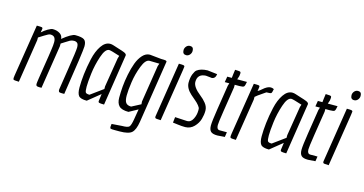

<svg xmlns="http://www.w3.org/2000/svg" viewBox="-90 -1136 3325 1752"><g transform="rotate(15 1572.5 -260.0)"><path d="M181 -523Q181 -521 180 -514Q175 -491 175 -486Q199 -509 229.5 -526.5Q260 -544 275 -544Q314 -544 342 -526Q370 -508 370 -477Q453 -544 488 -544Q549 -544 571.5 -528.5Q594 -513 594 -467.5Q594 -422 528 0Q516 0 508.5 0Q501 0 494.5 -0.5Q488 -1 486.5 -1.5Q485 -2 481 -3.5Q477 -5 476.5 -7.5Q476 -10 474 -13.5Q472 -17 472.5 -21.5Q473 -26 473.5 -32Q474 -38 503 -223Q532 -408 532 -439Q532 -470 520.5 -480.5Q509 -491 489 -491Q469 -491 452 -482Q435 -473 411.5 -457Q388 -441 377 -435V-410L313 0Q310 0 291.5 0Q273 0 266.5 -5Q260 -10 260 -21.5Q260 -33 266.5 -75.5Q273 -118 284.5 -191.5Q296 -265 301 -296Q306 -327 310 -358Q317 -403 317 -431.5Q317 -460 305.5 -475.5Q294 -491 266 -491Q251 -491 212.5 -466Q174 -441 163 -435V-410L99 0Q50 0 46 -8Q44 -12 44 -20Q44 -28 47 -46L125 -537Q162 -537 171.5 -535Q181 -533 181 -523Z M816 -550Q831 -550 850 -543.5Q869 -537 895 -529Q921 -521 933 -517Q945 -513 957 -508Q979 -498 979 -485Q979 -481 904 0Q869 0 858 -3.5Q847 -7 849 -21L858 -87L742 7Q683 7 665 -15Q647 -37 647 -93.5Q647 -150 655 -220Q663 -290 680.5 -368Q698 -446 733.5 -498Q769 -550 816 -550ZM822 -493Q784 -493 756 -409Q728 -325 718 -242.5Q708 -160 708 -117.5Q708 -75 715 -63.5Q722 -52 752 -52L870 -138V-163L915 -440L923 -465Q837 -493 822 -493Z M1104 200H1059Q1029 200 1021 197.5Q1013 195 1013 182L1016 153L1112 146Q1167 146 1180.5 131.5Q1194 117 1204 57Q1205 53 1205 50Q1205 47 1206 44L1220 -39L1136 7Q1072 7 1046.5 -19Q1021 -45 1021 -97.5Q1021 -150 1025.5 -203Q1030 -256 1042.5 -318.5Q1055 -381 1073.5 -431Q1092 -481 1122.5 -514.5Q1153 -548 1191 -548L1299 -537Q1333 -537 1343 -534.5Q1353 -532 1353 -524Q1353 -516 1261 68Q1249 144 1219.5 172Q1190 200 1104 200ZM1147 -46 1233 -91 1231 -116 1286 -466 1295 -491 1202 -493Q1164 -493 1134.5 -417Q1105 -341 1093.5 -261.5Q1082 -182 1082 -133.5Q1082 -85 1097 -65.5Q1112 -46 1147 -46Z M1510 -629Q1476 -629 1476 -668Q1476 -688 1490 -704Q1504 -720 1525 -720Q1558 -720 1558 -682Q1558 -661 1544 -645Q1530 -629 1510 -629ZM1387 -4Q1385 -8 1385 -16Q1385 -24 1467 -537Q1502 -537 1512 -534.5Q1522 -532 1522 -523.5Q1522 -515 1518 -491L1440 4Q1391 4 1387 -4Z M1560 -57 1669 -51Q1674 -51 1679 -51Q1710 -52 1729.5 -89.5Q1749 -127 1749 -171Q1749 -176 1748.5 -186.5Q1748 -197 1732.5 -216.5Q1717 -236 1695 -254Q1673 -272 1651 -292Q1599 -339 1597 -391Q1597 -441 1610.5 -474.5Q1624 -508 1638 -518Q1673 -544 1736 -546L1829 -535Q1824 -491 1789 -489Q1784 -489 1774 -491L1734 -495Q1655 -492 1655 -416Q1655 -367 1733 -306Q1762 -284 1786 -254Q1812 -222 1812 -184.5Q1812 -147 1800 -105Q1788 -63 1754.5 -28.5Q1721 6 1672 7Q1638 7 1601.5 2Q1565 -3 1554 -4Z M1914 -228 1950 -458 1958 -483H1915L1924 -537H1967L1971 -572L1977 -616Q2026 -616 2030 -608Q2032 -604 2032 -596Q2032 -588 2029 -570L2018 -537H2110Q2104 -500 2096 -491.5Q2088 -483 2053 -483H2009V-458L1973 -228Q1954 -105 1955 -88Q1955 -46 1984 -46H2052L2045 0L1975 5Q1930 5 1912.5 -12Q1895 -29 1895 -68Q1895 -107 1914 -228Z M2231 -523Q2231 -521 2229 -507L2225 -482Q2244 -492 2260 -507Q2302 -545 2334 -545Q2349 -545 2364 -537Q2358 -502 2351 -496.5Q2344 -491 2306 -491Q2300 -486 2266 -463.5Q2232 -441 2212 -423V-398L2149 0Q2100 0 2096 -8Q2094 -12 2094 -20Q2094 -28 2097 -46L2175 -537Q2212 -537 2221.5 -535Q2231 -533 2231 -523Z M2537 -550Q2552 -550 2571 -543.5Q2590 -537 2616 -529Q2642 -521 2654 -517Q2666 -513 2678 -508Q2700 -498 2700 -485Q2700 -481 2625 0Q2590 0 2579 -3.5Q2568 -7 2570 -21L2579 -87L2463 7Q2404 7 2386 -15Q2368 -37 2368 -93.5Q2368 -150 2376 -220Q2384 -290 2401.5 -368Q2419 -446 2454.5 -498Q2490 -550 2537 -550ZM2543 -493Q2505 -493 2477 -409Q2449 -325 2439 -242.5Q2429 -160 2429 -117.5Q2429 -75 2436 -63.5Q2443 -52 2473 -52L2591 -138V-163L2636 -440L2644 -465Q2558 -493 2543 -493Z M2770 -228 2806 -458 2814 -483H2771L2780 -537H2823L2827 -572L2833 -616Q2882 -616 2886 -608Q2888 -604 2888 -596Q2888 -588 2885 -570L2874 -537H2966Q2960 -500 2952 -491.5Q2944 -483 2909 -483H2865V-458L2829 -228Q2810 -105 2811 -88Q2811 -46 2840 -46H2908L2901 0L2831 5Q2786 5 2768.5 -12Q2751 -29 2751 -68Q2751 -107 2770 -228Z M3097 -629Q3063 -629 3063 -668Q3063 -688 3077 -704Q3091 -720 3112 -720Q3145 -720 3145 -682Q3145 -661 3131 -645Q3117 -629 3097 -629ZM2974 -4Q2972 -8 2972 -16Q2972 -24 3054 -537Q3089 -537 3099 -534.5Q3109 -532 3109 -523.5Q3109 -515 3105 -491L3027 4Q2978 4 2974 -4Z"/></g></svg>

Font: Economica
Style: Italic
Weight: 400
Designer: Vicente Lamonaca
Foundry: Vicente Lamonaca
Version: Version 1.100